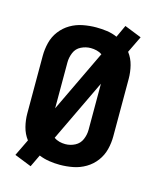

<svg xmlns="http://www.w3.org/2000/svg" viewBox="-124 -875 824 1014"><g transform="rotate(15 288.0 -367.5)"><path d="M142 55 174 -12Q201 -1 230 3.5Q259 8 288 8Q325 8 361 1Q397 -6 429 -25Q461 -44 483 -73.5Q505 -103 514 -138.5Q523 -174 523 -210V-525Q523 -561 514 -597Q505 -633 483 -662L527 -753L434 -790L403 -723Q376 -735 346.5 -739Q317 -743 288 -743Q252 -743 215.5 -736Q179 -729 147.5 -710.5Q116 -692 93.5 -662.5Q71 -633 62 -597Q53 -561 53 -525V-210Q53 -174 62 -138Q71 -102 93 -73L49 18ZM288 -105Q272 -105 256 -109Q240 -113 226 -123L388 -462V-210Q388 -183 377 -157Q366 -131 341 -118Q316 -105 288 -105ZM188 -274V-525Q188 -552 199 -578.5Q210 -605 235.5 -617.5Q261 -630 288 -630Q304 -630 320.5 -626Q337 -622 350 -613Z"/></g></svg>

Font: Iosevka Sparkle Extrabold
Style: Regular
Weight: 800
Designer: Belleve Invis
Foundry: Belleve Invis
Version: Version 4.5.0; ttfautohint (v1.8.3)